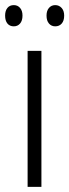

<svg xmlns="http://www.w3.org/2000/svg" viewBox="-34 -731 271 751"><path d="M128 0H74V-532H128ZM-14 -670Q-14 -689 -5 -700Q4 -711 20 -711Q35 -711 44.5 -700Q54 -689 54 -670Q54 -650 44.5 -639Q35 -628 20 -628Q4 -628 -5 -639Q-14 -650 -14 -670ZM148 -670Q148 -689 157.5 -700Q167 -711 182 -711Q197 -711 207 -700Q217 -689 217 -670Q217 -650 207.5 -639Q198 -628 182 -628Q167 -628 157.5 -639Q148 -650 148 -670Z"/></svg>

Font: Noto Sans Devanagari UI Condensed Light
Style: Regular
Weight: 300
Width: 3
Designer: Jelle Bosma - Monotype Design Team
Foundry: Monotype Imaging Inc.
Version: Version 2.004; ttfautohint (v1.8.4.7-5d5b)